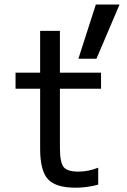

<svg xmlns="http://www.w3.org/2000/svg" viewBox="-20 -831 570 862"><path d="M516.6 -810.5 413.1 -567.4H332L410.2 -810.5ZM249 -432.6V-169.9Q249 -101.6 265.6 -81.1Q282.2 -60.5 332 -60.5Q376 -60.5 420.9 -78.1V-2Q370.1 11.7 319.3 11.7Q230.5 11.7 195.3 -26.4Q160.2 -64.5 160.2 -163.1V-432.6H49.8V-504.9H160.2V-692.4H249V-504.9H433.6V-432.6Z"/></svg>

Font: Nasu
Style: Regular
Weight: 400
Designer: Ryoko NISHIZUKA (kana &amp; ideographs); Paul D. Hunt (Latin, Greek &amp; Cyrillic); Wenlong ZHANG (bopomofo); Sandoll C
Version: Version 2014.1215